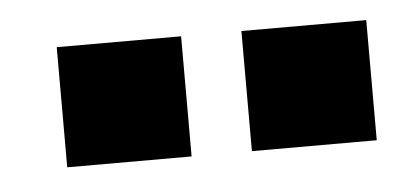

<svg xmlns="http://www.w3.org/2000/svg" viewBox="-27 -734 419 203"><g transform="rotate(-5 183.0 -633.0)"><path d="M234 -697H366.5V-569.5H234ZM38 -697H170V-569.5H38Z"/></g></svg>

Font: HK Grotesk
Style: Bold
Weight: 700
Designer: Alfredo Marco Pradil
Foundry: Hanken Design Co.
Version: Version 3.001